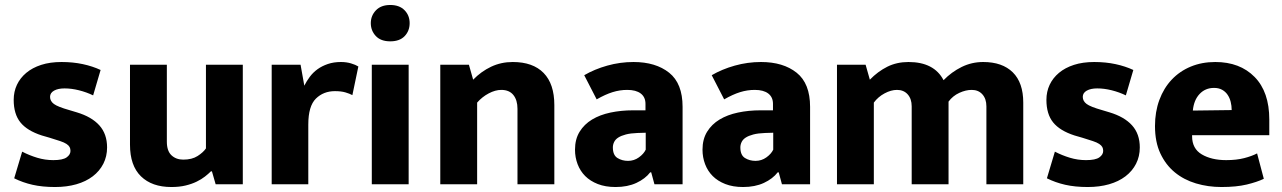

<svg xmlns="http://www.w3.org/2000/svg" viewBox="-20 -740 5150 771"><path d="M354 -357Q327 -370 297 -377.5Q267 -385 239 -385Q213 -385 197 -376Q181 -367 181 -351Q181 -334 196.5 -322.5Q212 -311 258 -298L288 -289Q348 -271 379 -236.5Q410 -202 410 -148Q410 -112 395 -82.5Q380 -53 352.5 -32Q325 -11 286.5 0Q248 11 201 11Q150 11 110.5 2Q71 -7 37 -24L69 -131Q98 -116 129.5 -106.5Q161 -97 194 -97Q232 -97 247.5 -108Q263 -119 263 -134Q263 -143 259.5 -149.5Q256 -156 247 -162Q238 -168 221.5 -173.5Q205 -179 179 -187L148 -196Q89 -215 62 -248.5Q35 -282 35 -339Q35 -372 48 -399.5Q61 -427 85.5 -447.5Q110 -468 145.5 -479.5Q181 -491 227 -491Q273 -491 312.5 -482.5Q352 -474 384 -459Z M807 -480H955V0H846L831 -52H827Q817 -42 803 -31Q789 -20 769.5 -10.5Q750 -1 725 5Q700 11 668 11Q590 11 546 -32Q502 -75 502 -159V-480H650V-171Q650 -134 668.5 -116.5Q687 -99 716 -99Q751 -99 773.5 -113.5Q796 -128 807 -144Z M1071 0V-480H1187L1202 -396Q1211 -414 1224 -431.5Q1237 -449 1255 -462Q1273 -475 1296.5 -483Q1320 -491 1349 -491Q1371 -491 1389.5 -485.5Q1408 -480 1419 -473L1395 -358Q1384 -364 1367 -369Q1350 -374 1325 -374Q1279 -374 1248.5 -344Q1218 -314 1218 -240V0Z M1473 0V-480H1621V0ZM1547 -574Q1509 -574 1489 -595.5Q1469 -617 1469 -647Q1469 -677 1489.5 -698.5Q1510 -720 1547 -720Q1584 -720 1604.5 -699Q1625 -678 1625 -647Q1625 -616 1605 -595Q1585 -574 1547 -574Z M1896 0H1748V-480H1863L1880 -420Q1912 -453 1952 -472Q1992 -491 2039 -491Q2120 -491 2163 -447Q2206 -403 2206 -318V0H2058V-303Q2058 -338 2041.5 -358.5Q2025 -379 1993 -379Q1969 -379 1942.5 -365Q1916 -351 1896 -328Z M2326 -438Q2367 -462 2418.5 -476.5Q2470 -491 2524 -491Q2613 -491 2667 -448Q2721 -405 2721 -311V0H2608L2595 -48H2591Q2571 -22 2535.5 -5.5Q2500 11 2452 11Q2411 11 2380.5 -1Q2350 -13 2330 -33Q2310 -53 2299.5 -80.5Q2289 -108 2289 -139Q2289 -181 2307.5 -211Q2326 -241 2357.5 -260Q2389 -279 2431.5 -288Q2474 -297 2522 -297H2572V-323Q2572 -350 2553 -364.5Q2534 -379 2499 -379Q2469 -379 2440 -370Q2411 -361 2376 -341ZM2573 -207 2540 -206Q2512 -205 2493 -200Q2474 -195 2462.5 -187.5Q2451 -180 2446 -169.5Q2441 -159 2441 -148Q2441 -117 2459.5 -105.5Q2478 -94 2502 -94Q2526 -94 2545.5 -108Q2565 -122 2573 -139Z M2838 -438Q2879 -462 2930.5 -476.5Q2982 -491 3036 -491Q3125 -491 3179 -448Q3233 -405 3233 -311V0H3120L3107 -48H3103Q3083 -22 3047.5 -5.5Q3012 11 2964 11Q2923 11 2892.5 -1Q2862 -13 2842 -33Q2822 -53 2811.5 -80.5Q2801 -108 2801 -139Q2801 -181 2819.5 -211Q2838 -241 2869.5 -260Q2901 -279 2943.5 -288Q2986 -297 3034 -297H3084V-323Q3084 -350 3065 -364.5Q3046 -379 3011 -379Q2981 -379 2952 -370Q2923 -361 2888 -341ZM3085 -207 3052 -206Q3024 -205 3005 -200Q2986 -195 2974.5 -187.5Q2963 -180 2958 -169.5Q2953 -159 2953 -148Q2953 -117 2971.5 -105.5Q2990 -94 3014 -94Q3038 -94 3057.5 -108Q3077 -122 3085 -139Z M3489 0H3341V-480H3456L3473 -420Q3505 -453 3543 -472Q3581 -491 3628 -491Q3731 -491 3769 -418Q3801 -451 3841.5 -471Q3882 -491 3928 -491Q4005 -491 4047 -449.5Q4089 -408 4089 -328V0H3941V-313Q3941 -343 3925 -361Q3909 -379 3882 -379Q3858 -379 3832 -367Q3806 -355 3789 -332V0H3641V-313Q3641 -343 3625 -361Q3609 -379 3582 -379Q3558 -379 3532 -365Q3506 -351 3489 -328Z M4501 -357Q4474 -370 4444 -377.5Q4414 -385 4386 -385Q4360 -385 4344 -376Q4328 -367 4328 -351Q4328 -334 4343.5 -322.5Q4359 -311 4405 -298L4435 -289Q4495 -271 4526 -236.5Q4557 -202 4557 -148Q4557 -112 4542 -82.5Q4527 -53 4499.5 -32Q4472 -11 4433.5 0Q4395 11 4348 11Q4297 11 4257.5 2Q4218 -7 4184 -24L4216 -131Q4245 -116 4276.5 -106.5Q4308 -97 4341 -97Q4379 -97 4394.5 -108Q4410 -119 4410 -134Q4410 -143 4406.5 -149.5Q4403 -156 4394 -162Q4385 -168 4368.5 -173.5Q4352 -179 4326 -187L4295 -196Q4236 -215 4209 -248.5Q4182 -282 4182 -339Q4182 -372 4195 -399.5Q4208 -427 4232.5 -447.5Q4257 -468 4292.5 -479.5Q4328 -491 4374 -491Q4420 -491 4459.5 -482.5Q4499 -474 4531 -459Z M5077 -197H4767V-193Q4767 -143 4806 -120Q4845 -97 4904 -97Q4945 -97 4976 -105Q5007 -113 5028 -124L5055 -22Q5028 -9 4986.5 1Q4945 11 4885 11Q4831 11 4782.5 -3.5Q4734 -18 4697.5 -48Q4661 -78 4639.5 -124Q4618 -170 4618 -234Q4618 -291 4635.5 -338.5Q4653 -386 4685 -420Q4717 -454 4761.5 -472.5Q4806 -491 4860 -491Q4959 -491 5018 -431Q5077 -371 5077 -260ZM4926 -298Q4926 -315 4922 -331Q4918 -347 4909.5 -359.5Q4901 -372 4887.5 -379.5Q4874 -387 4855 -387Q4820 -387 4797 -362.5Q4774 -338 4770 -296Z"/></svg>

Font: Ek Mukta ExtraBold
Style: Regular
Weight: 800
Designer: Girish Dalvi and Yashodeep Gholap
Foundry: Ek Type
Version: Version 2.538;PS 1.002;hotconv 16.6.51;makeotf.lib2.5.65220;